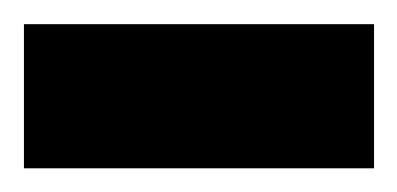

<svg xmlns="http://www.w3.org/2000/svg" viewBox="-30 -142 335 162"><path d="M-9.8 -121.6H285.6V0H-9.8Z"/></svg>

Font: Vazirmatn FD SemiBold
Style: Regular
Weight: 600
Designer: Saber Rastikerdar
Foundry: Saber Rastikerdar
Version: Version 33.001